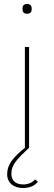

<svg xmlns="http://www.w3.org/2000/svg" viewBox="-20 -742 271 964"><path d="M105 -506H126V0C67 55 37 85 37 130C37 167 61 184 96 184C128 184 145 171 156 159L170 170C157 189 131 202 95 202C50 202 16 177 16 133C16 86 42 51 105 0ZM116 -673C99 -673 93 -683 93 -694V-701C93 -712 99 -722 116 -722C133 -722 139 -712 139 -701V-694C139 -683 133 -673 116 -673Z"/></svg>

Font: Plexus Sans Thin
Style: Regular
Weight: 250
Version: Version 2.001;PS 002.001;hotconv 1.0.70;makeotf.lib2.5.58329